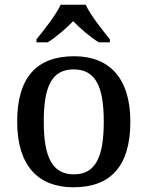

<svg xmlns="http://www.w3.org/2000/svg" viewBox="-20 -786 627 816"><path d="M135 -619V-606H183C218 -628 261 -665 291 -696C321 -665 364 -628 400 -606H447V-619C416 -657 365 -721 344 -766H238C217 -721 166 -657 135 -619ZM292 10C451 10 534 -81 534 -269C534 -456 443 -547 295 -547C135 -547 53 -456 53 -269C53 -81 143 10 292 10ZM294 -45C200 -45 166 -122 166 -269C166 -417 199 -491 293 -491C387 -491 421 -417 421 -269C421 -122 388 -45 294 -45Z"/></svg>

Font: Noto Serif Gurmukhi Medium
Style: Regular
Weight: 500
Designer: Vaibhav Singh and the Monotype Design Team
Foundry: Monotype Imaging Inc.
Version: Version 2.004